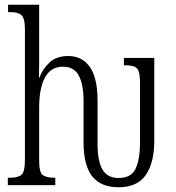

<svg xmlns="http://www.w3.org/2000/svg" viewBox="-20 -780 740 809"><path d="M480 9Q405 9 368.5 -37Q332 -83 332 -182V-355Q332 -424 312 -461.5Q292 -499 245 -499Q195 -499 170 -454.5Q145 -410 145 -326V-103Q145 -54 160 -42.5Q175 -31 210 -31H213V0H13V-31H21Q56 -31 70.5 -43.5Q85 -56 85 -105V-657Q85 -704 70 -716.5Q55 -729 26 -729H14V-760H145V-515Q145 -497 144.5 -478Q144 -459 144 -453H146Q159 -488 188 -516Q217 -544 268 -544Q326 -544 358.5 -498Q391 -452 391 -356V-174Q391 -102 411.5 -66Q432 -30 480 -30Q533 -30 551.5 -69.5Q570 -109 570 -180V-426Q570 -461 565 -477.5Q560 -494 546 -499.5Q532 -505 504 -505H502V-536H630V-187Q630 -95 594.5 -43Q559 9 480 9Z"/></svg>

Font: Noto Serif ExtraCondensed Light
Style: Regular
Weight: 300
Width: 2
Designer: Monotype Design Team
Foundry: Monotype Imaging Inc.
Version: Version 2.014; ttfautohint (v1.8.4.7-5d5b)